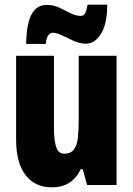

<svg xmlns="http://www.w3.org/2000/svg" viewBox="-20 -792 569 822"><path d="M479 -553V0H353L334 -68H326Q307 -29 276.5 -9.5Q246 10 202 10Q129 10 89 -43Q49 -96 49 -193V-553H211V-246Q211 -191 220.5 -162.5Q230 -134 254 -134Q283 -134 296.5 -152Q310 -170 313.5 -203Q317 -236 317 -280V-553ZM92 -604Q92 -627 95 -655.5Q98 -684 106.5 -710.5Q115 -737 133 -754Q151 -771 181 -771Q209 -771 233.5 -759.5Q258 -748 281 -736Q304 -724 326 -724Q339 -724 345 -736.5Q351 -749 355 -772H439Q439 -690 412.5 -647.5Q386 -605 348 -605Q322 -605 295.5 -617Q269 -629 245.5 -640.5Q222 -652 205 -652Q197 -652 187.5 -641.5Q178 -631 176 -604Z"/></svg>

Font: Noto Sans ExtraCondensed Black
Style: Regular
Weight: 900
Width: 2
Designer: Monotype Design Team
Foundry: Monotype Imaging Inc.
Version: Version 2.013; ttfautohint (v1.8.4.7-5d5b)